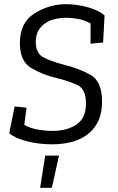

<svg xmlns="http://www.w3.org/2000/svg" viewBox="-20 -680 563 918"><path d="M468 -194Q468 -96 405.5 -43Q343 10 228 10Q166 10 109 -4.5Q52 -19 24 -43L50 -171L107 -165L96 -83Q124 -67 160.5 -60.5Q197 -54 228 -54Q300 -54 345.5 -84.5Q391 -115 391 -185Q391 -256 347.5 -275Q304 -294 247 -308Q186 -322 130.5 -354Q75 -386 75 -474Q75 -572 145 -616Q215 -660 296 -660Q348 -660 401 -645Q454 -630 480 -606L473 -477L413 -471V-568Q384 -584 353.5 -589.5Q323 -595 299 -595Q231 -595 191 -565Q151 -535 151 -480Q151 -424 189 -405Q227 -386 280 -372Q355 -354 411.5 -323Q468 -292 468 -194ZM262 64 228 218H172L196 64Z"/></svg>

Font: Zilla Slab Regular
Style: Italic
Weight: 400
Italic angle: -6°
Designer: Typotheque.com
Foundry: Typotheque type foundry
Version: Version 1.1; 2017; ttfautohint (v1.6)